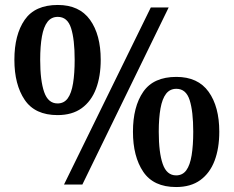

<svg xmlns="http://www.w3.org/2000/svg" viewBox="-20 -744 942 774"><path d="M238 0 588 -714H660L312 0ZM212 -280Q121 -280 79.5 -341.5Q38 -403 38 -503Q38 -604 79.5 -664Q121 -724 213 -724Q300 -724 343 -664Q386 -604 386 -503Q386 -436 367 -386Q348 -336 309.5 -308Q271 -280 212 -280ZM212 -327Q238 -327 253 -347.5Q268 -368 274.5 -408Q281 -448 281 -503Q281 -585 266.5 -630.5Q252 -676 213 -676Q187 -676 171.5 -656Q156 -636 149 -597Q142 -558 142 -503Q142 -419 158 -373Q174 -327 212 -327ZM690 10Q599 10 557.5 -51.5Q516 -113 516 -213Q516 -314 557.5 -374Q599 -434 691 -434Q778 -434 821 -374Q864 -314 864 -213Q864 -146 845 -96Q826 -46 787.5 -18Q749 10 690 10ZM690 -37Q716 -37 731 -57.5Q746 -78 752.5 -118Q759 -158 759 -213Q759 -295 744.5 -340.5Q730 -386 691 -386Q665 -386 649.5 -366Q634 -346 627 -307Q620 -268 620 -213Q620 -129 636 -83Q652 -37 690 -37Z"/></svg>

Font: Noto Serif Armenian SemiBold
Style: Regular
Weight: 600
Version: Version 2.007